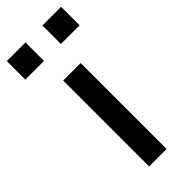

<svg xmlns="http://www.w3.org/2000/svg" viewBox="-252 -750 785 785"><g transform="rotate(-45 140.0 -358.0)"><path d="M90 0V-497H191V0ZM189 -609V-716H297V-609ZM-17 -609V-716H91V-609Z"/></g></svg>

Font: Nunito Sans 12pt ExtraLight 7pt Medium
Style: Regular
Weight: 500
Version: Version 3.101;gftools[0.9.27]